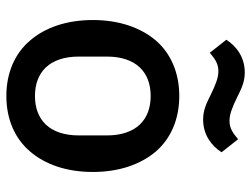

<svg xmlns="http://www.w3.org/2000/svg" viewBox="-113 -665 790 604"><g transform="rotate(90 282.0 -363.0)"><path d="M282 12C210 12 149 -14 108 -62C67 -109 43 -177 43 -260C43 -343 67 -411 108 -459C149 -506 210 -532 282 -532C354 -532 415 -506 456 -459C497 -411 521 -343 521 -260C521 -177 497 -109 456 -62C415 -14 354 12 282 12ZM282 -78C357 -78 406 -124 406 -216V-304C406 -396 357 -442 282 -442C207 -442 158 -396 158 -304V-216C158 -124 207 -78 282 -78ZM356 -607C323 -607 301 -620 278 -631C247 -646 225 -655 204 -655C181 -655 166 -645 146 -628L105 -680C125 -711 159 -738 208 -738C241 -738 263 -725 286 -714C317 -699 339 -690 360 -690C383 -690 398 -700 418 -717L459 -665C439 -634 405 -607 356 -607Z"/></g></svg>

Font: Plexus Sans Medium
Style: Regular
Weight: 500
Version: Version 2.001;PS 002.001;hotconv 1.0.70;makeotf.lib2.5.58329